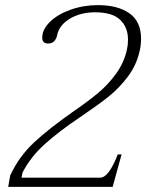

<svg xmlns="http://www.w3.org/2000/svg" viewBox="-20 -730 571 750"><path d="M20 -45Q55 -120 114 -174.5Q173 -229 263 -292Q324 -334 363.5 -367Q403 -400 434 -443Q465 -486 476 -537Q480 -554 480 -575Q480 -623 449.5 -652.5Q419 -682 351 -682Q295 -682 253 -657Q211 -632 203 -592Q201 -580 192.5 -570Q184 -560 168 -560Q145 -560 145 -583Q145 -615 175 -644.5Q205 -674 255.5 -692Q306 -710 362 -710Q440 -710 485.5 -678Q531 -646 531 -579Q531 -554 526 -533Q514 -477 480 -431.5Q446 -386 404 -352.5Q362 -319 291 -271Q212 -218 156 -168Q100 -118 68 -56L64 -36H371Q405 -36 440 -127H455L420 0H12Z"/></svg>

Font: Taviraj ExtraLight
Style: Italic
Weight: 275
Italic angle: -12°
Designer: Katatrad Team
Foundry: CadsonDemak
Version: Version 1.001